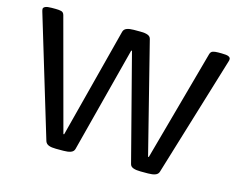

<svg xmlns="http://www.w3.org/2000/svg" viewBox="-98 -850 1245 1001"><g transform="rotate(15 525.0 -350.0)"><path d="M276 2Q252 2 237.5 -3.5Q223 -9 218 -23L23 -669Q22 -673 21 -676.5Q20 -680 20 -684Q20 -692 30.5 -697Q41 -702 65 -702H87Q104 -702 116.5 -699Q129 -696 133 -681L294 -82H298L452 -677Q456 -691 470.5 -696.5Q485 -702 508 -702H546Q569 -702 583.5 -696.5Q598 -691 601 -677L751 -82H755L920 -681Q924 -695 935.5 -698.5Q947 -702 963 -702H982Q1010 -702 1020 -697Q1030 -692 1030 -684Q1030 -680 1029.5 -676.5Q1029 -673 1027 -668L831 -23Q827 -9 812 -3.5Q797 2 773 2H733Q709 2 693.5 -3.5Q678 -9 675 -23L527 -594H523L375 -23Q371 -9 356 -3.5Q341 2 317 2Z"/></g></svg>

Font: Asap Expanded Medium
Style: Regular
Weight: 500
Width: 7
Designer: Pablo Cosgaya
Foundry: Omnibus-Type
Version: Version 3.001